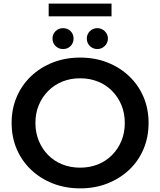

<svg xmlns="http://www.w3.org/2000/svg" viewBox="-20 -1027 882 1057"><path d="M422 10Q340 10 271 -17Q202 -44 151 -92.5Q100 -141 72 -206.5Q44 -272 44 -350Q44 -428 72 -493.5Q100 -559 151 -607.5Q202 -656 271 -683Q340 -710 421 -710Q503 -710 571.5 -683Q640 -656 691 -607.5Q742 -559 770 -493.5Q798 -428 798 -350Q798 -272 770 -206Q742 -140 691 -92Q640 -44 571.5 -17Q503 10 422 10ZM421 -104Q474 -104 519 -122Q564 -140 597 -173.5Q630 -207 648.5 -251.5Q667 -296 667 -350Q667 -404 648.5 -448.5Q630 -493 597 -526.5Q564 -560 519 -578Q474 -596 421 -596Q368 -596 323.5 -578Q279 -560 245.5 -526.5Q212 -493 193.5 -448.5Q175 -404 175 -350Q175 -297 193.5 -252Q212 -207 245 -173.5Q278 -140 323 -122Q368 -104 421 -104ZM516 -757Q492 -757 475 -773.5Q458 -790 458 -815Q458 -839 475 -855.5Q492 -872 516 -872Q539 -872 556.5 -855.5Q574 -839 574 -815Q574 -790 556.5 -773.5Q539 -757 516 -757ZM327 -757Q303 -757 286 -773.5Q269 -790 269 -815Q269 -839 286 -855.5Q303 -872 327 -872Q352 -872 368.5 -855.5Q385 -839 385 -815Q385 -790 368.5 -773.5Q352 -757 327 -757ZM248 -937V-1007H594V-937Z"/></svg>

Font: Montserrat Thin SemiBold
Style: Regular
Weight: 600
Version: Version 9.000